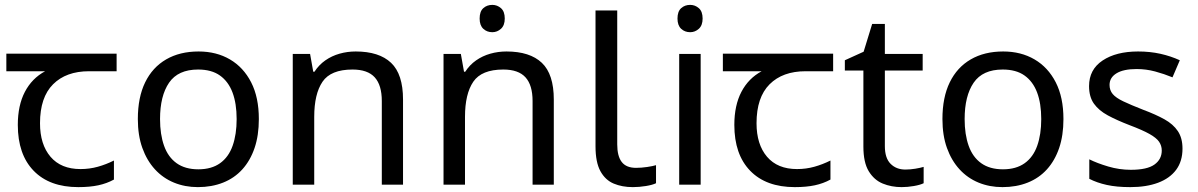

<svg xmlns="http://www.w3.org/2000/svg" viewBox="-20 -757 4912 787"><path d="M301 10Q183 10 118 -57Q53 -124 53 -245Q53 -325 82 -380.5Q111 -436 165 -465H6V-537H458V-465H345Q251 -465 197.5 -411.5Q144 -358 144 -252Q144 -165 187 -114.5Q230 -64 310 -64Q347 -64 381 -73.5Q415 -83 447 -99V-21Q418 -5 383 2.5Q348 10 301 10Z M1041 -269Q1041 -202 1023.5 -150.5Q1006 -99 973.5 -63Q941 -27 894.5 -8.5Q848 10 791 10Q738 10 693 -8.5Q648 -27 615 -63Q582 -99 563.5 -150.5Q545 -202 545 -269Q545 -358 575 -419.5Q605 -481 661 -513.5Q717 -546 794 -546Q867 -546 922.5 -513.5Q978 -481 1009.5 -419.5Q1041 -358 1041 -269ZM636 -269Q636 -206 652.5 -159.5Q669 -113 704 -88Q739 -63 793 -63Q847 -63 882 -88Q917 -113 933.5 -159.5Q950 -206 950 -269Q950 -333 933 -378Q916 -423 881.5 -447.5Q847 -472 792 -472Q710 -472 673 -418Q636 -364 636 -269Z M1438 -546Q1534 -546 1583 -499.5Q1632 -453 1632 -349V0H1545V-343Q1545 -408 1516 -440Q1487 -472 1425 -472Q1336 -472 1302 -422Q1268 -372 1268 -278V0H1180V-536H1251L1264 -463H1269Q1287 -491 1313.5 -509.5Q1340 -528 1372 -537Q1404 -546 1438 -546Z M1998 -737Q2018 -737 2033.5 -723.5Q2049 -710 2049 -681Q2049 -653 2033.5 -639Q2018 -625 1998 -625Q1976 -625 1961 -639Q1946 -653 1946 -681Q1946 -710 1961 -723.5Q1976 -737 1998 -737ZM2056 -546Q2152 -546 2201 -499.5Q2250 -453 2250 -349V0H2163V-343Q2163 -408 2134 -440Q2105 -472 2043 -472Q1954 -472 1920 -422Q1886 -372 1886 -278V0H1798V-536H1869L1882 -463H1887Q1905 -491 1931.5 -509.5Q1958 -528 1990 -537Q2022 -546 2056 -546Z M2574 10Q2530 10 2495.5 -4.5Q2461 -19 2441 -55.5Q2421 -92 2421 -157V-714H2510V-165Q2510 -117 2528.5 -93Q2547 -69 2587 -69Q2609 -69 2632.5 -72.5Q2656 -76 2669 -80V-6Q2655 1 2627.5 5.5Q2600 10 2574 10Z M2852 -536V0H2764V-536ZM2809 -737Q2829 -737 2844.5 -723.5Q2860 -710 2860 -681Q2860 -653 2844.5 -639Q2829 -625 2809 -625Q2787 -625 2772 -639Q2757 -653 2757 -681Q2757 -710 2772 -723.5Q2787 -737 2809 -737Z M3238 10Q3120 10 3055 -57Q2990 -124 2990 -245Q2990 -325 3019 -380.5Q3048 -436 3102 -465H2943V-537H3395V-465H3282Q3188 -465 3134.5 -411.5Q3081 -358 3081 -252Q3081 -165 3124 -114.5Q3167 -64 3247 -64Q3284 -64 3318 -73.5Q3352 -83 3384 -99V-21Q3355 -5 3320 2.5Q3285 10 3238 10Z M3691 -62Q3711 -62 3732 -65.5Q3753 -69 3766 -73V-6Q3752 1 3726 5.5Q3700 10 3676 10Q3634 10 3598.5 -4.5Q3563 -19 3541 -55Q3519 -91 3519 -156V-468H3443V-510L3520 -545L3555 -659H3607V-536H3762V-468H3607V-158Q3607 -109 3630.5 -85.5Q3654 -62 3691 -62Z M4339 -269Q4339 -202 4321.5 -150.5Q4304 -99 4271.5 -63Q4239 -27 4192.5 -8.5Q4146 10 4089 10Q4036 10 3991 -8.5Q3946 -27 3913 -63Q3880 -99 3861.5 -150.5Q3843 -202 3843 -269Q3843 -358 3873 -419.5Q3903 -481 3959 -513.5Q4015 -546 4092 -546Q4165 -546 4220.5 -513.5Q4276 -481 4307.5 -419.5Q4339 -358 4339 -269ZM3934 -269Q3934 -206 3950.5 -159.5Q3967 -113 4002 -88Q4037 -63 4091 -63Q4145 -63 4180 -88Q4215 -113 4231.5 -159.5Q4248 -206 4248 -269Q4248 -333 4231 -378Q4214 -423 4179.5 -447.5Q4145 -472 4090 -472Q4008 -472 3971 -418Q3934 -364 3934 -269Z M4827 -148Q4827 -96 4801 -61Q4775 -26 4727 -8Q4679 10 4613 10Q4557 10 4516.5 1Q4476 -8 4445 -24V-104Q4477 -88 4522.5 -74.5Q4568 -61 4615 -61Q4682 -61 4712 -82.5Q4742 -104 4742 -140Q4742 -160 4731 -176Q4720 -192 4691.5 -208Q4663 -224 4610 -244Q4558 -264 4521 -284Q4484 -304 4464 -332Q4444 -360 4444 -404Q4444 -472 4499.5 -509Q4555 -546 4645 -546Q4694 -546 4736.5 -536.5Q4779 -527 4816 -510L4786 -440Q4752 -454 4715 -464Q4678 -474 4639 -474Q4585 -474 4556.5 -456.5Q4528 -439 4528 -409Q4528 -387 4541 -371.5Q4554 -356 4584.5 -341.5Q4615 -327 4666 -307Q4717 -288 4753 -268Q4789 -248 4808 -219.5Q4827 -191 4827 -148Z"/></svg>

Font: lkorean85
Style: Book
Weight: 400
Designer: Jelle Bosma - Monotype Design Team
Foundry: Monotype Imaging Inc.
Version: Version 2.003